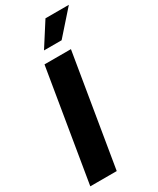

<svg xmlns="http://www.w3.org/2000/svg" viewBox="-237 -1019 892 1087"><g transform="rotate(-30 209.0 -475.5)"><path d="M303.2 -727.5 182.6 0H9.8L130.4 -727.5ZM167.5 -797.4 265.6 -950.7H418.5L282.7 -797.4Z"/></g></svg>

Font: Inter 18pt ExtraBold
Style: Italic
Weight: 800
Italic angle: -9.3988°
Designer: Rasmus Andersson
Foundry: rsms
Version: Version 4.001;git-66647c0bb